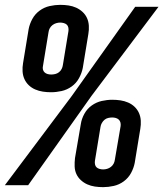

<svg xmlns="http://www.w3.org/2000/svg" viewBox="-32 -763 673 791"><path d="M178 -383Q161 -383 144.5 -385.5Q128 -388 113 -394.5Q98 -401 86.5 -412Q75 -423 68.5 -437.5Q62 -452 61 -469Q60 -486 63 -503L86 -643Q90 -664 101 -684.5Q112 -705 131 -719Q150 -733 172.5 -738Q195 -743 216 -743Q234 -743 250.5 -740.5Q267 -738 281.5 -731.5Q296 -725 308 -714Q320 -703 326.5 -688.5Q333 -674 334 -657Q335 -640 332 -623L309 -483Q305 -462 293.5 -441Q282 -420 263 -406.5Q244 -393 222 -388Q200 -383 178 -383ZM-12 0 264 -368 525 -735H621L345 -368L84 0ZM179 -456Q187 -456 195.5 -458Q204 -460 211 -465.5Q218 -471 222 -479Q226 -487 227 -495L250 -635Q251 -642 249.5 -649.5Q248 -657 243 -661.5Q238 -666 230.5 -668Q223 -670 216 -670Q208 -670 199.5 -667.5Q191 -665 184 -659.5Q177 -654 173 -646.5Q169 -639 168 -631L145 -491Q143 -483 145 -476Q147 -469 152 -464.5Q157 -460 164 -458Q171 -456 179 -456ZM393 8Q375 8 358.5 5.5Q342 3 327.5 -3.5Q313 -10 301 -21Q289 -32 282.5 -46.5Q276 -61 275.5 -78Q275 -95 277 -112L301 -252Q304 -273 315.5 -294Q327 -315 346 -328.5Q365 -342 387 -347Q409 -352 431 -352Q448 -352 464.5 -349.5Q481 -347 496 -340.5Q511 -334 522.5 -323Q534 -312 540.5 -297.5Q547 -283 548 -266Q549 -249 546 -232L523 -92Q519 -71 508 -50.5Q497 -30 478 -16Q459 -2 436.5 3Q414 8 393 8ZM393 -65Q401 -65 409.5 -67.5Q418 -70 425 -75.5Q432 -81 436 -88.5Q440 -96 441 -104L465 -244Q466 -252 464 -259Q462 -266 457 -270.5Q452 -275 445 -277Q438 -279 430 -279Q422 -279 413.5 -277Q405 -275 398.5 -269.5Q392 -264 387.5 -256Q383 -248 382 -240L359 -100Q358 -93 359.5 -85.5Q361 -78 366 -73.5Q371 -69 378.5 -67Q386 -65 393 -65Z"/></svg>

Font: Iosevka SS04 Extended Oblique
Style: Regular
Weight: 400
Width: 7
Italic angle: -9°
Monospace: yes
Designer: Belleve Invis
Foundry: Belleve Invis
Version: Version 19.0.0; ttfautohint (v1.8.4)